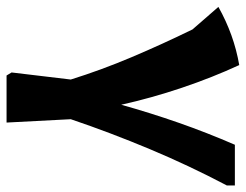

<svg xmlns="http://www.w3.org/2000/svg" viewBox="-128 -442 732 571"><g transform="rotate(90 237.5 -156.0)"><path d="M316 190H176L167 175L188 -1Q160 -91 121.5 -182Q83 -273 39 -363L-28 -440Q13 -463 56 -478.5Q99 -494 145 -502Q182 -422 212.5 -331.5Q243 -241 263 -151Q287 -237 316.5 -321.5Q346 -406 382 -489H503V-465Q444 -353 395 -236Q346 -119 306 -1Z"/></g></svg>

Font: Piazzolla
Style: Bold
Weight: 700
Designer: Juan Pablo del Peral
Foundry: Huerta Tipografica
Version: Version 1.330